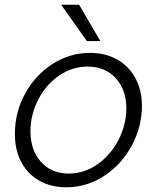

<svg xmlns="http://www.w3.org/2000/svg" viewBox="-20 -783 665 813"><path d="M43 -216Q43 -306 85.5 -385Q128 -464 201.5 -511.5Q275 -559 361 -559Q427 -559 477 -530.5Q527 -502 554 -451Q581 -400 581 -335Q581 -246 538 -166.5Q495 -87 421.5 -38.5Q348 10 261 10Q195 10 145.5 -18.5Q96 -47 69.5 -98Q43 -149 43 -216ZM515 -325Q515 -403 470 -452Q425 -501 351 -501Q285 -501 229.5 -462.5Q174 -424 141.5 -360.5Q109 -297 109 -227Q109 -147 153.5 -97.5Q198 -48 271 -48Q337 -48 393 -87.5Q449 -127 482 -191Q515 -255 515 -325ZM405 -609H348L239 -763H315Z"/></svg>

Font: Open Sauce One Light Italic
Style: Regular
Weight: 300
Italic angle: -10°
Designer: Alfredo Marco Pradil
Foundry: Creative Sauce Fz LLC
Version: Version 1.477